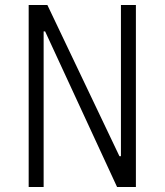

<svg xmlns="http://www.w3.org/2000/svg" viewBox="-20 -750 660 770"><path d="M161 -624H155V0H95V-730H170L459 -123.5H465V-730H525V0H449.5Z"/></svg>

Font: Monaspace Neon Var ExtraLight
Style: Regular
Weight: 200
Designer: Riley Cran and the Lettermatic Team
Version: Version 1.200 (Monaspace Neon Var)